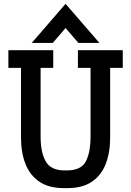

<svg xmlns="http://www.w3.org/2000/svg" viewBox="-20 -969 680 995"><path d="M144.5 -746.6 319.8 -949.2 495.1 -746.6H386.2L319.8 -823.7L253.4 -746.6ZM311 5.9Q233.9 5.9 184.8 -26.9Q135.7 -59.6 112.3 -118.7Q88.9 -177.7 88.9 -256.8V-617.2H23.4V-709H255.9V-617.2H190.4V-261.7Q190.4 -179.2 217 -132.6Q243.7 -85.9 313.5 -85.9H326.7Q400.4 -85.9 424.8 -132.6Q449.2 -179.2 449.2 -261.7V-617.2H383.8V-709H616.2V-617.2H550.8V-256.8Q550.8 -177.7 527.6 -118.7Q504.4 -59.6 455.6 -26.9Q406.7 5.9 329.6 5.9Z"/></svg>

Font: Kay Pho Du
Style: Bold
Weight: 700
Designer: Victor Gaultney, Khu Oo Reh
Foundry: SIL International
Version: Version 3.000